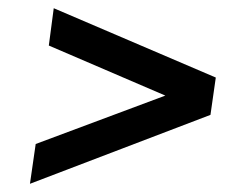

<svg xmlns="http://www.w3.org/2000/svg" viewBox="-20 -578 588 468"><path d="M67 -227 53 -130 493 -298 506 -389 111 -558 99 -467 383 -345Z"/></svg>

Font: United Sans Medium
Style: Italic
Weight: 500
Italic angle: -8°
Designer: Pablo Impallari, Rodrigo Fuenzalida (Modified by Dan O. Williams)
Version: Version 1.000;PS 001.000;hotconv 1.0.88;makeotf.lib2.5.64775